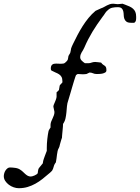

<svg xmlns="http://www.w3.org/2000/svg" viewBox="-222 -743 748 1027"><path d="M-201.7 199.2Q-201.7 192.9 -199.5 184.6Q-197.3 176.3 -192.9 169.4Q-188.5 162.6 -182.4 157.7Q-176.3 152.8 -168.9 152.8Q-154.8 152.8 -138.7 155.3Q-122.6 157.7 -111.3 166.5Q-105 170.4 -99.1 176.3Q-93.3 182.1 -86.9 187.7Q-80.6 193.4 -73.5 197.3Q-66.4 201.2 -57.1 201.2Q-54.2 201.2 -48.6 199.7Q-43 198.2 -37.1 195.6Q-31.2 192.9 -26.4 189.7Q-21.5 186.5 -20 182.6Q-20 180.7 -19.5 176.8Q-19 172.9 -18.3 169.2Q-17.6 165.5 -16.8 162.4Q-16.1 159.2 -15.1 158.2Q-14.6 157.2 -11.5 153.3Q-8.3 149.4 -4.6 144.8Q-1 140.1 2.4 136.2Q5.9 132.3 6.8 130.9L9.3 116.7Q9.8 113.8 12.5 106.2Q15.1 98.6 18.3 90.1Q21.5 81.5 24.4 74Q27.3 66.4 28.3 64V48.3Q28.3 25.9 31 1.2Q33.7 -23.4 37.6 -41.5Q37.6 -43 39.1 -45.9Q40.5 -48.8 42.5 -52Q44.4 -55.2 46.1 -57.6Q47.9 -60.1 48.3 -61V-76.2Q48.8 -85.4 52.2 -93.5Q55.7 -101.6 59.3 -109.6Q63 -117.7 66.2 -126.2Q69.3 -134.8 69.3 -144.5L63.5 -172.4Q63.5 -177.2 65.9 -183.3Q68.4 -189.5 71.3 -196Q74.2 -202.6 76.9 -210Q79.6 -217.3 80.6 -224.6V-249L93.3 -261.2Q93.3 -262.2 94 -266.1Q94.7 -270 95.5 -274.4Q96.2 -278.8 96.9 -282.7Q97.7 -286.6 98.1 -287.1L111.8 -302.2V-308.1Q111.8 -323.2 106.9 -331.8Q102.1 -340.3 93.8 -345.7Q85.4 -351.1 75 -355.2Q64.5 -359.4 53.2 -365.7Q50.8 -368.2 50.3 -371.3Q49.8 -374.5 49.8 -377Q49.8 -385.3 52.2 -390.4Q54.7 -395.5 58.6 -398.2Q62.5 -400.9 67.6 -401.9Q72.8 -402.8 78.6 -402.8L104 -401.9Q111.8 -401.9 117.4 -403.1Q123 -404.3 127 -408.2Q133.3 -413.6 136.2 -417Q139.2 -420.4 140.4 -423.6Q141.6 -426.8 142.1 -431.2Q142.6 -435.5 144 -442.9Q144 -443.4 146.5 -448Q148.9 -452.6 149.9 -453.6Q152.8 -457.5 154.3 -462.4Q155.8 -467.3 156.5 -472.9Q157.2 -478.5 158.4 -484.1Q159.7 -489.7 162.6 -495.1L168.5 -507.8Q179.7 -531.2 192.4 -555.4Q205.1 -579.6 219.7 -602.8Q234.4 -626 251.5 -647Q268.6 -668 289.1 -685.1L318.8 -698.7Q328.1 -701.7 335.4 -706.1Q342.8 -710.4 350.1 -714.1Q357.4 -717.8 365.5 -720.5Q373.5 -723.1 383.8 -723.1L407.2 -720.7Q414.1 -720.7 421.1 -721.9Q428.2 -723.1 433.6 -723.1Q437 -721.7 439.9 -720.7Q442.4 -719.7 444.6 -719Q446.8 -718.3 447.8 -717.8Q460 -713.4 470.7 -708.5Q481.4 -703.6 489.5 -696.5Q497.6 -689.5 502 -679.2Q506.3 -668.9 506.3 -653.8V-645.5Q506.3 -638.7 504.6 -632.1Q502.9 -625.5 496.1 -621.1H480Q462.4 -621.1 454.3 -627.2Q446.3 -633.3 443.1 -642.6Q439.9 -651.9 439.7 -662.8Q439.5 -673.8 437.3 -683.1Q435.1 -692.4 428.7 -698.5Q422.4 -704.6 407.2 -704.6Q391.6 -704.6 378.2 -701.7Q364.7 -698.7 353.5 -687.5Q345.2 -680.7 339.6 -671.4Q334 -662.1 327.1 -653.8Q311 -631.8 297.6 -612.3Q284.2 -592.8 272.5 -573.2Q260.7 -553.7 250 -533Q239.3 -512.2 229 -488.3Q226.1 -481 222.2 -474.9Q218.3 -468.8 214.8 -462.9Q211.4 -457 209.2 -450.7Q207 -444.3 207 -436.5Q207 -426.8 215.3 -418.5Q223.6 -410.2 232.4 -404.8H250.5Q255.9 -404.8 259.8 -405.8Q263.7 -406.7 267.8 -408.2Q272 -409.7 276.4 -410.6Q280.8 -411.6 286.6 -411.6Q288.1 -411.6 292.7 -411.1Q297.4 -410.6 302.7 -410.2Q308.1 -409.7 312.7 -408.9Q317.4 -408.2 318.8 -408.2Q324.7 -399.9 330.1 -396.7Q335.4 -393.6 339.1 -390.6Q342.8 -387.7 345 -382.8Q347.2 -377.9 347.2 -366.7Q347.2 -359.4 341.1 -355.5Q335 -351.6 326.4 -349.6Q317.9 -347.7 308.6 -347.4Q299.3 -347.2 293.5 -347.2Q283.7 -347.2 275.4 -351.1Q267.1 -355 256.8 -355L240.7 -347.2Q231 -345.7 219.7 -345.7Q207.5 -345.7 193.8 -347.2Q192.4 -346.2 190.4 -345.2Q189 -344.2 187.3 -343.3Q185.5 -342.3 184.6 -341.3Q183.6 -340.3 180.7 -331.1Q177.7 -321.8 173.3 -307.9Q168.9 -293.9 164.3 -277.8Q159.7 -261.7 155.3 -246.8Q150.9 -231.9 147.5 -220.7Q144 -209.5 143.1 -206.1Q137.7 -191.4 136.2 -175Q134.8 -158.7 133.3 -142.3Q131.8 -126 128.4 -110.1Q125 -94.2 115.2 -80.1Q115.2 -75.7 114.5 -65.2Q113.8 -54.7 112.5 -43Q111.3 -31.2 110.4 -20.8Q109.4 -10.3 109.4 -5.9Q108.4 -4.4 106.7 1.5Q105 7.3 102.8 14.6Q100.6 22 98.6 29.5Q96.7 37.1 95.7 41.5Q95.2 42.5 94.7 43.9Q94.2 44.9 93.8 45.9Q93.3 46.9 93.3 47.4Q88.4 55.2 86.2 64.7Q84 74.2 82.8 84.5Q81.5 94.7 80.3 104.7Q79.1 114.7 77.1 124Q77.1 125 75.7 127.4Q74.2 129.9 72.8 130.9Q67.4 138.7 64.9 149.4Q62.5 160.2 56.6 169.9Q56.6 169.9 54.7 171.9Q52.7 173.8 50.3 176.3Q47.9 178.7 45.4 180.9Q43 183.1 41.5 184.1Q23.4 199.7 5.4 214.1Q-12.7 228.5 -32.5 239.5Q-52.2 250.5 -74.2 257.1Q-96.2 263.7 -121.6 263.7Q-134.8 263.7 -148.9 258.8Q-163.1 253.9 -174.8 245.1Q-186.5 236.3 -194.1 224.6Q-201.7 212.9 -201.7 199.2Z"/></svg>

Font: IM FELL English
Style: Italic
Weight: 400
Italic angle: -18°
Designer: Igino Marini
Foundry: Igino Marini
Version: 3.00